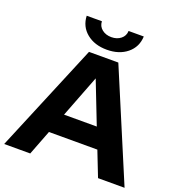

<svg xmlns="http://www.w3.org/2000/svg" viewBox="-179 -1032 1089 1163"><g transform="rotate(20 365.0 -450.5)"><path d="M269 -700H458L753 0H582L519 -161H207L145 0H-23ZM468 -291 362 -563 257 -291ZM181 -901H279Q280 -869 304.5 -849.5Q329 -830 365 -830Q401 -830 425.5 -849.5Q450 -869 451 -901H549Q546 -832 495 -790.5Q444 -749 365 -749Q286 -749 235 -790.5Q184 -832 181 -901Z"/></g></svg>

Font: Chess Sans
Style: Bold
Weight: 700
Designer: Wolf Bōese
Foundry: Wolf Bōese
Version: Version 7.223